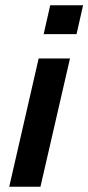

<svg xmlns="http://www.w3.org/2000/svg" viewBox="-20 -710 336 730"><path d="M146 -580.1 170.9 -689.9H295.9L271 -580.1ZM15.1 0 127 -487.8H246.1L133.8 0Z"/></svg>

Font: HK Grotesk Legacy
Style: Bold Italic
Weight: 700
Italic angle: -13°
Designer: Alfredo Marco Pradil
Foundry: Hanken Design Co.
Version: Version 2.022;PS 002.022;hotconv 1.0.88;makeotf.lib2.5.64775